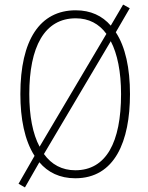

<svg xmlns="http://www.w3.org/2000/svg" viewBox="-20 -769 646 839"><path d="M548 -358C548 -471 528 -564 486 -628L547 -733L518 -749L464 -657C427 -700 376 -724 311 -724C154 -724 69 -594 69 -358C69 -252 87 -156 131 -88L61 34L89 50L152 -60C189 -16 241 10 309 10C482 10 548 -152 548 -358ZM108 -358C108 -564 174 -689 311 -689C368 -689 413 -665 445 -621L153 -128C123 -184 108 -262 108 -358ZM509 -358C509 -147 444 -25 309 -25C251 -25 205 -50 172 -96L464 -589C493 -534 509 -455 509 -358Z"/></svg>

Font: Noto Sans Devanagari UI Condensed ExtraLight
Style: Regular
Weight: 200
Width: 3
Designer: Jelle Bosma - Monotype Design Team
Foundry: Monotype Imaging Inc.
Version: Version 2.004